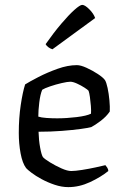

<svg xmlns="http://www.w3.org/2000/svg" viewBox="-20 -767 507 787"><path d="M260 0Q233 0 204.5 -9.5Q176 -19 151 -32.5Q126 -46 109 -59Q92 -72 87 -78Q72 -98 64.5 -138Q57 -178 57 -222Q57 -283 65 -336.5Q73 -390 83 -421Q102 -433 138 -451.5Q174 -470 216 -485Q258 -500 295 -500Q311 -500 335 -489Q359 -478 380.5 -464Q402 -450 410 -439Q416 -430 421 -406.5Q426 -383 428.5 -356Q431 -329 430 -310Q416 -289 392 -271Q368 -253 354 -246Q344 -243 311.5 -238.5Q279 -234 233.5 -230.5Q188 -227 138 -227Q139 -192 144.5 -162Q150 -132 156 -123Q163 -115 185 -101.5Q207 -88 231.5 -77Q256 -66 272 -66Q288 -66 316.5 -70.5Q345 -75 372.5 -81Q400 -87 412 -90Q415 -87 419.5 -80Q424 -73 424 -66Q393 -41 349 -20.5Q305 0 260 0ZM214 -282Q253 -282 294 -287Q335 -292 353 -301Q354 -314 352.5 -333Q351 -352 348.5 -369.5Q346 -387 343 -395Q340 -399 326 -408Q312 -417 295.5 -424.5Q279 -432 268 -432Q257 -432 233 -426.5Q209 -421 185.5 -413Q162 -405 153 -399Q145 -380 141 -347Q137 -314 137 -289Q149 -285 170.5 -283.5Q192 -282 214 -282ZM195 -565Q185 -568 177.5 -574Q170 -580 167 -586Q200 -633 231 -669.5Q262 -706 285 -726.5Q308 -747 317 -747Q328 -747 346 -729Q364 -711 370 -693Z"/></svg>

Font: Texturina Light
Style: Regular
Weight: 300
Designer: Guillermo Torres Carreño
Foundry: Omnibus-Type
Version: Version 1.002; ttfautohint (v1.8.3)